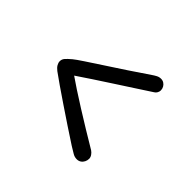

<svg xmlns="http://www.w3.org/2000/svg" viewBox="-127 -774 904 904"><g transform="rotate(45 325.0 -321.5)"><path d="M471 -47Q456 -47 443 -55Q430 -63 410 -75Q373 -99 330 -127.5Q287 -156 245 -184.5Q203 -213 168 -237Q133 -261 113 -276Q100 -286 94 -296.5Q88 -307 88 -317Q88 -330 96.5 -340Q105 -350 124 -366Q136 -376 170 -398.5Q204 -421 250 -451Q296 -481 346 -514Q396 -547 441 -578Q451 -585 461.5 -590.5Q472 -596 484 -596Q495 -596 503.5 -590.5Q512 -585 517 -576Q522 -567 522 -556Q522 -548 517.5 -540Q513 -532 506 -528Q471 -505 428.5 -477.5Q386 -450 341.5 -421Q297 -392 256.5 -365.5Q216 -339 184 -317Q205 -302 239.5 -279.5Q274 -257 316 -230.5Q358 -204 402.5 -177Q447 -150 489 -125Q498 -119 504.5 -109.5Q511 -100 511 -90Q511 -79 506 -69Q501 -59 492 -53Q483 -47 471 -47Z"/></g></svg>

Font: Playpen Sans Hebrew
Style: Regular
Weight: 400
Designer: Tom Grace, Laura Meseguer, Veronika Burian, José Scaglione
Foundry: TypeTogether
Version: Version 2.000